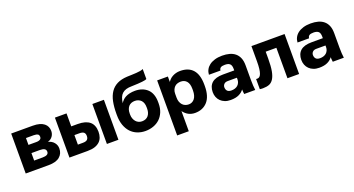

<svg xmlns="http://www.w3.org/2000/svg" viewBox="-54 -1459 4414 2393"><g transform="rotate(-20 2153.0 -262.5)"><path d="M50 0H354Q452 0 501.3 -41Q550.7 -82 550.7 -151Q550.7 -196 522.3 -230Q494 -264 445 -276Q465.9 -282 481.7 -293Q497.4 -304 508.4 -319.3Q519.5 -334.5 525.1 -352.8Q530.7 -371.1 530.7 -389.7Q530.7 -420.4 519.4 -445.5Q508.2 -470.7 484.5 -489.8Q460.8 -509 423.9 -519.5Q387 -530 334 -530H50ZM204 -115.7V-214.7H315.6Q356.2 -214.7 376.1 -202.3Q396 -190 396 -164.4Q396 -139.5 375.9 -127.6Q355.8 -115.7 316.5 -115.7ZM204 -323.3V-414.3H307Q326.9 -414.3 339.9 -411.2Q353 -408 361.2 -402.5Q369.3 -397 372.7 -388.4Q376 -379.7 376 -369.2Q376 -358.5 372.6 -350.4Q369.3 -342.3 360.9 -336.3Q352.5 -330.3 339.4 -326.8Q326.3 -323.3 307.3 -323.3Z M630 0H869.5Q927.5 0 967 -12.9Q1006.4 -25.9 1031.8 -49.4Q1057.2 -72.8 1068.9 -106Q1080.7 -139.2 1080.7 -179Q1080.7 -223.8 1067 -258.1Q1053.3 -292.3 1027.2 -313.9Q1001 -335.5 961.9 -346.8Q922.8 -358 869.5 -358H784V-530H630ZM784 -115.7V-242.3H850.1Q890.8 -242.3 908.4 -227.1Q926 -211.9 926 -179.5Q926 -147.1 908.3 -131.4Q890.7 -115.7 850.1 -115.7ZM1126.7 0H1279.7V-530H1126.7Z M1636 13.2Q1693.2 13.2 1742.9 -5Q1792.7 -23.2 1828.3 -56.9Q1864 -90.7 1884.8 -140.7Q1905.5 -190.8 1905.5 -254V-272.5Q1905.5 -329.7 1889.6 -373.3Q1873.7 -417 1843.4 -445.2Q1813.2 -473.5 1772.2 -488.3Q1731.2 -503.2 1681.3 -503.2Q1642.3 -503.2 1610.6 -495.9Q1578.8 -488.7 1555.1 -476.2Q1531.3 -463.7 1514 -446.1Q1496.7 -428.5 1485.7 -409.3Q1491.3 -452.2 1503.2 -482.3Q1515 -512.5 1536.8 -532.2Q1558.7 -551.8 1589.9 -561Q1621.2 -570.2 1664.8 -570.2Q1711.5 -571.5 1746.4 -573.5Q1781.3 -575.5 1804.9 -578.3Q1828.5 -581.2 1843 -584.4Q1857.5 -587.7 1865.5 -592.7V-725Q1849.5 -716.7 1825.6 -712.7Q1801.7 -708.7 1773 -706.7Q1744.3 -704.7 1712.6 -703.8Q1680.8 -703 1649.8 -701.7Q1571.2 -697.7 1516.7 -670.4Q1462.2 -643.2 1428.7 -593.5Q1395.2 -543.8 1380.8 -473.9Q1366.5 -404 1366.5 -315V-295Q1366.5 -219 1387 -161.2Q1407.5 -103.5 1443.4 -65Q1479.3 -26.5 1529 -6.7Q1578.7 13.2 1636 13.2ZM1636 -115.2Q1612.2 -115.2 1591.5 -124.4Q1570.8 -133.7 1555.9 -151Q1541 -168.3 1532.3 -192Q1523.5 -215.7 1523.5 -243.7V-260.5Q1523.5 -291.3 1531.8 -314.2Q1540 -337.2 1554.3 -353Q1568.5 -368.8 1589.7 -377.2Q1610.8 -385.5 1636 -385.5Q1661.8 -385.5 1682.7 -376.7Q1703.5 -367.8 1718.1 -352.6Q1732.7 -337.3 1740.6 -314.1Q1748.5 -290.8 1748.5 -260.5V-239.3Q1748.5 -212.7 1740.8 -189.3Q1733.2 -166 1719 -149.3Q1704.8 -132.7 1683.9 -123.9Q1663 -115.2 1636 -115.2Z M1986 200H2140V-67.2Q2154 -48.2 2170.9 -32.9Q2187.8 -17.7 2207.5 -7.3Q2227.2 3 2249.2 8.1Q2271.2 13.2 2293.2 13.2Q2345.5 13.2 2387.1 -4.3Q2428.7 -21.8 2458.9 -55.8Q2489.2 -89.8 2504.8 -141.3Q2520.5 -192.8 2520.5 -260V-280Q2520.5 -345.5 2506 -395.1Q2491.5 -444.7 2462.5 -477.7Q2433.5 -510.7 2391.5 -526.9Q2349.5 -543.2 2293.2 -543.2Q2262.8 -543.2 2236.8 -535.8Q2210.8 -528.5 2190.3 -517Q2169.7 -505.5 2154 -489.7Q2138.3 -473.8 2128.3 -457.8V-530H1986ZM2256.2 -114.2Q2232.2 -114.2 2210.8 -122.5Q2189.3 -130.8 2173.5 -148Q2157.7 -165.2 2148.8 -189.5Q2140 -213.8 2140 -244.5V-295.5Q2140 -325.3 2149.2 -347.7Q2158.3 -370 2173.6 -385.7Q2188.8 -401.3 2210.7 -408.6Q2232.5 -415.8 2256.2 -415.8Q2279.8 -415.8 2299.7 -407.5Q2319.7 -399.2 2333.9 -382.3Q2348.2 -365.5 2355.5 -340.4Q2362.8 -315.3 2362.8 -280V-260Q2362.8 -224 2354.7 -196.4Q2346.7 -168.8 2332.2 -150.8Q2317.8 -132.8 2298.2 -123.5Q2278.7 -114.2 2256.2 -114.2Z M2765.7 13.2Q2800.5 13.2 2827.8 7.8Q2855.2 2.5 2876.8 -8Q2898.5 -18.5 2914.7 -32.1Q2930.8 -45.7 2942.7 -62.2Q2942.7 -53.3 2943.1 -45.2Q2943.5 -37 2944.2 -30.1Q2945 -23.2 2945.8 -16.2Q2946.6 -9.3 2947.5 0H3094.3Q3090.3 -30 3088.3 -61.5Q3086.2 -93 3086.2 -135V-330Q3086.2 -388.3 3069.1 -428.5Q3052 -468.8 3021.1 -494.2Q2990.3 -519.7 2947.4 -531.4Q2904.5 -543.2 2850.5 -543.2Q2795.2 -543.2 2752 -530Q2708.8 -516.8 2679.7 -494.5Q2650.5 -472.2 2634.5 -441.7Q2618.5 -411.2 2616.5 -375.5H2769.8Q2771 -388.2 2775.7 -397.5Q2780.5 -406.8 2789.7 -413Q2798.8 -419.2 2812.8 -421.8Q2826.7 -424.5 2845.5 -424.5Q2866 -424.5 2882.1 -420.3Q2898.2 -416.2 2909.3 -406.8Q2920.5 -397.5 2926 -380.6Q2931.5 -363.6 2931.5 -340V-318.5H2781Q2732.2 -318.5 2695.4 -307.8Q2658.7 -297.2 2634.6 -276.1Q2610.5 -255 2598.5 -224.3Q2586.5 -193.7 2586.5 -155Q2586.5 -119 2598.5 -88.7Q2610.5 -58.3 2633.4 -35.7Q2656.4 -13 2689.6 0.1Q2722.8 13.2 2765.7 13.2ZM2815.5 -95.5Q2776.9 -95.5 2760.2 -114.2Q2743.5 -132.8 2743.5 -162.5Q2743.5 -186.3 2760.3 -203.9Q2777 -221.5 2810.5 -221.5H2931.5V-200Q2931.5 -176.4 2922.6 -156.5Q2913.7 -136.5 2898.4 -123Q2883.1 -109.5 2861.8 -102.5Q2840.5 -95.5 2815.5 -95.5Z M3195.6 13.2Q3241 13.2 3275.3 0.3Q3309.5 -12.7 3332.9 -49.1Q3356.3 -85.5 3368.1 -147.9Q3379.8 -210.4 3379.8 -310.3V-403.7H3521.5V0H3676.2V-530H3236.5V-330.3Q3236.5 -271.8 3231.8 -232.1Q3227.2 -192.5 3218 -168.3Q3208.8 -144.1 3196.4 -133.8Q3183.9 -123.5 3166 -123.5Q3154 -123.5 3151 -124.5V10.1Q3155 11.2 3160.9 11.7Q3166.8 12.2 3173.6 12.7Q3180.4 13.2 3185.9 13.2Q3191.5 13.2 3195.6 13.2Z M3940.7 13.2Q3975.5 13.2 4002.8 7.8Q4030.2 2.5 4051.8 -8Q4073.5 -18.5 4089.7 -32.1Q4105.8 -45.7 4117.7 -62.2Q4117.7 -53.3 4118.1 -45.2Q4118.5 -37 4119.2 -30.1Q4120 -23.2 4120.8 -16.2Q4121.6 -9.3 4122.5 0H4269.3Q4265.3 -30 4263.3 -61.5Q4261.2 -93 4261.2 -135V-330Q4261.2 -388.3 4244.1 -428.5Q4227 -468.8 4196.1 -494.2Q4165.3 -519.7 4122.4 -531.4Q4079.5 -543.2 4025.5 -543.2Q3970.2 -543.2 3927 -530Q3883.8 -516.8 3854.7 -494.5Q3825.5 -472.2 3809.5 -441.7Q3793.5 -411.2 3791.5 -375.5H3944.8Q3946 -388.2 3950.7 -397.5Q3955.5 -406.8 3964.7 -413Q3973.8 -419.2 3987.8 -421.8Q4001.7 -424.5 4020.5 -424.5Q4041 -424.5 4057.1 -420.3Q4073.2 -416.2 4084.3 -406.8Q4095.5 -397.5 4101 -380.6Q4106.5 -363.6 4106.5 -340V-318.5H3956Q3907.2 -318.5 3870.4 -307.8Q3833.7 -297.2 3809.6 -276.1Q3785.5 -255 3773.5 -224.3Q3761.5 -193.7 3761.5 -155Q3761.5 -119 3773.5 -88.7Q3785.5 -58.3 3808.4 -35.7Q3831.4 -13 3864.6 0.1Q3897.8 13.2 3940.7 13.2ZM3990.5 -95.5Q3951.9 -95.5 3935.2 -114.2Q3918.5 -132.8 3918.5 -162.5Q3918.5 -186.3 3935.3 -203.9Q3952 -221.5 3985.5 -221.5H4106.5V-200Q4106.5 -176.4 4097.6 -156.5Q4088.7 -136.5 4073.4 -123Q4058.1 -109.5 4036.8 -102.5Q4015.5 -95.5 3990.5 -95.5Z"/></g></svg>

Font: Golos Text VF
Style: Regular
Weight: 400
Designer: A.Korolkova, Vitaly Kuzmin
Foundry: ParaType Ltd
Version: Version 2.005